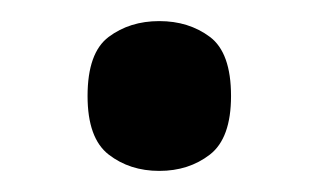

<svg xmlns="http://www.w3.org/2000/svg" viewBox="-20 -155 302 182"><path d="M131 7Q103 7 83 -8.5Q63 -24 63 -64Q63 -105 83 -120Q103 -135 131 -135Q159 -135 179 -120Q199 -105 199 -64Q199 -24 179 -8.5Q159 7 131 7Z"/></svg>

Font: Noto Serif Toto Medium
Style: Regular
Weight: 500
Designer: Monotype Design Team
Foundry: Monotype Imaging Inc.
Version: Version 2.001; ttfautohint (v1.8.4.7-5d5b)